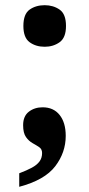

<svg xmlns="http://www.w3.org/2000/svg" viewBox="-20 -565 344 739"><path d="M54 154V102Q83 91 102.5 80.5Q122 70 132 56.5Q142 43 142 24Q142 9 131 1.5Q120 -6 105.5 -14Q91 -22 80 -37.5Q69 -53 69 -83Q69 -118 91 -135Q113 -152 144 -152Q186 -152 209.5 -122.5Q233 -93 233 -42Q233 22 192.5 75Q152 128 54 154ZM152 -385Q118 -385 94 -402.5Q70 -420 70 -465Q70 -511 94 -528Q118 -545 152 -545Q185 -545 209.5 -528Q234 -511 234 -465Q234 -420 209.5 -402.5Q185 -385 152 -385Z"/></svg>

Font: Noto Serif Khmer
Style: Bold
Weight: 700
Version: Version 2.003